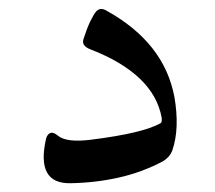

<svg xmlns="http://www.w3.org/2000/svg" viewBox="-20 -411 490 437"><path d="M170 -322Q178 -347 185.5 -362.5Q193 -378 199 -385Q208 -395 222 -387Q354 -314 377 -190Q383 -156 382 -125Q381 -94 372 -68Q366 -53 351 -44Q304 -19 251 -7Q198 5 141 6Q61 8 85 -96Q88 -107 97 -109Q104 -109 112 -102Q132 -86 187 -93Q307 -108 346 -131Q349 -133 348 -143Q330 -243 185 -299Q165 -307 170 -322Z"/></svg>

Font: Amiri Quran
Style: Regular
Weight: 400
Designer: Khaled Hosny
Version: Version 0.117